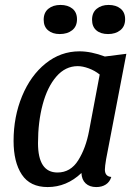

<svg xmlns="http://www.w3.org/2000/svg" viewBox="-20 -738 563 778"><path d="M405 -51Q405 -23 431 -21Q425 -1 409 9.5Q393 20 370 20Q343 20 327 5Q311 -10 310 -37Q250 20 173 20Q102 20 68.5 -30.5Q35 -81 35 -167Q35 -265 69.5 -348.5Q104 -432 165 -481Q226 -530 302 -530Q349 -530 405 -509L492 -520L410 -93Q405 -63 405 -51ZM295 -470Q245 -470 208.5 -428Q172 -386 153 -315Q134 -244 134 -158Q134 -39 213 -39Q266 -39 297 -88.5Q328 -138 341 -208L384 -436Q364 -452 339.5 -461Q315 -470 295 -470ZM292 -660Q292 -631 272.5 -615.5Q253 -600 222 -600Q193 -600 175 -615Q157 -630 157 -658Q157 -687 176 -702.5Q195 -718 225 -718Q255 -718 273.5 -703Q292 -688 292 -660ZM487 -660Q487 -631 467.5 -615.5Q448 -600 418 -600Q388 -600 370.5 -615Q353 -630 353 -658Q353 -687 372 -702.5Q391 -718 420 -718Q450 -718 468.5 -703Q487 -688 487 -660Z"/></svg>

Font: Sansita Light Italic
Style: Regular
Weight: 300
Italic angle: -11°
Designer: Pablo Cosgaya
Foundry: Omnibus-Type
Version: Version 1.006